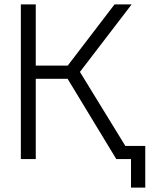

<svg xmlns="http://www.w3.org/2000/svg" viewBox="-20 -725 693 875"><path d="M510 0 268 -399 502 -705H580L328 -376L334 -414L588 0ZM75 0V-705H143V0ZM117 -366V-426H320V-366ZM577 130V0H529V-60H642V130Z"/></svg>

Font: TikTok Sans Light
Style: Regular
Weight: 300
Version: Version 4.000